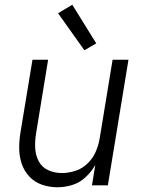

<svg xmlns="http://www.w3.org/2000/svg" viewBox="-20 -782 616 810"><path d="M222 8Q253 8 284.5 -1.5Q316 -11 341 -34.5Q366 -58 382 -86L368 0H435L522 -530H455L400 -195Q395 -167 383 -140Q371 -113 348.5 -91.5Q326 -70 297.5 -61Q269 -52 241 -52Q210 -52 183.5 -64Q157 -76 143.5 -101.5Q130 -127 128.5 -157Q127 -187 132 -218L183 -530H117L67 -227Q61 -193 61 -158.5Q61 -124 71 -93Q81 -62 103 -38Q125 -14 156.5 -3Q188 8 222 8ZM336 -570 386 -599 285 -762 225 -726Z"/></svg>

Font: Iosevka Sparkle Light Oblique
Style: Regular
Weight: 300
Italic angle: -9°
Designer: Belleve Invis
Foundry: Belleve Invis
Version: Version 4.5.0; ttfautohint (v1.8.3)